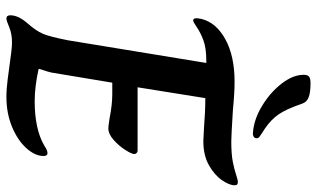

<svg xmlns="http://www.w3.org/2000/svg" viewBox="-210 -754 965 584"><g transform="rotate(90 272.0 -462.5)"><path d="M27 -12Q27 -37 53 -66Q74 -90 83 -110.5Q92 -131 103 -187L172 -608H167Q126 -608 102.5 -599Q79 -590 63 -579Q47 -568 43 -568Q36 -568 36 -578Q36 -583 38 -593Q49 -638 100 -666Q151 -694 229 -694Q264 -694 314 -689Q394 -684 410 -684Q449 -684 472 -688.5Q495 -693 511.5 -698.5Q528 -704 534 -704Q539 -704 541.5 -702Q544 -700 544 -694Q544 -678 528.5 -655.5Q513 -633 483 -616Q453 -599 410 -599Q401 -599 369 -601Q321 -605 279 -605L246 -399H439Q443 -399 446 -396Q449 -393 449 -389Q449 -381 436.5 -361.5Q424 -342 406 -326Q388 -310 370 -310Q365 -310 339 -314Q299 -322 267 -322H232L201 -136Q198 -124 194.5 -114Q191 -104 190 -99V-98Q244 -86 288 -86Q373 -86 423 -115Q438 -125 446 -125Q455 -125 455 -113Q455 -87 431 -60.5Q407 -34 366 -17Q325 0 275 0Q251 0 220.5 -4Q190 -8 183 -9Q129 -17 110 -17Q83 -17 63 -8.5Q43 0 37 0Q27 0 27 -12ZM208 -904Q208 -916 213.5 -920.5Q219 -925 234 -925Q261 -925 276 -919.5Q291 -914 296 -899Q312 -852 328 -828.5Q344 -805 372 -786Q381 -780 387.5 -776Q394 -772 397.5 -769Q401 -766 401 -761Q401 -755 396 -752Q391 -749 383 -750Q343 -753 302 -778Q261 -803 234.5 -837.5Q208 -872 208 -904Z"/></g></svg>

Font: Charm
Style: Bold
Weight: 700
Designer: Katatrad Aksorn Co.,Ltd.
Foundry: Cadson Demak Co.,Ltd.
Version: Version 1.001